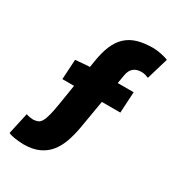

<svg xmlns="http://www.w3.org/2000/svg" viewBox="-181 -774 901 981"><g transform="rotate(30 270.0 -283.0)"><path d="M487 -516Q479 -519 469 -522.5Q459 -526 445 -526Q386 -526 376 -468L367 -416H461L454 -292H345L316 -122Q308 -78 294.5 -38.5Q281 1 257.5 31Q234 61 197 78.5Q160 96 106 96Q74 95 50.5 91Q27 87 16 81L44 -46Q54 -42 64 -40.5Q74 -39 85 -38Q101 -39 112.5 -43.5Q124 -48 132.5 -62.5Q141 -77 148 -103.5Q155 -130 162 -174L181 -292H112L119 -410L195 -416H203L209 -454Q218 -511 235 -550.5Q252 -590 279.5 -615Q307 -640 345.5 -651Q384 -662 437 -662Q446 -662 458 -660.5Q470 -659 482 -656.5Q494 -654 505.5 -651Q517 -648 525 -644Z"/></g></svg>

Font: Kilde Sans Black
Style: Regular
Weight: 900
Italic angle: -3°
Designer: Paul D. Hunt
Foundry: Adobe Systems Incorporated
Version: Version 1.050;PS Version 1.000;hotconv 1.0.70;makeotf.lib2.5